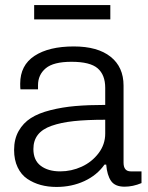

<svg xmlns="http://www.w3.org/2000/svg" viewBox="-20 -720 579 752"><path d="M113.8 -644V-700.2H412.1V-644ZM201.2 12.2Q168 12.2 139.4 4.4Q110.8 -3.4 86.9 -19.5Q63 -35.6 49.1 -64.7Q35.2 -93.8 35.2 -132.8Q35.2 -175.3 53 -206.8Q70.8 -238.3 101.1 -257.6Q131.3 -276.9 178 -288.6Q224.6 -300.3 275.4 -304.7Q326.2 -309.1 392.1 -309.1V-376Q392.1 -426.8 362.5 -452.4Q333 -478 259.8 -478Q189.5 -478 159.2 -452.6Q128.9 -427.2 128.9 -386.2V-370.1H60.1Q59.1 -376 59.1 -392.1Q59.1 -464.4 115.2 -501.2Q171.4 -538.1 269 -538.1Q362.3 -538.1 413.1 -497.8Q463.9 -457.5 463.9 -384.8V-83Q463.9 -48.8 492.2 -48.8H534.2V-2.9Q500.5 11.2 467.8 11.2Q430.7 11.2 415 -11.2Q399.4 -33.7 396 -75.2H389.2Q359.9 -33.7 310.3 -10.7Q260.7 12.2 201.2 12.2ZM215.8 -48.8Q259.8 -48.8 299.8 -67.1Q339.8 -85.4 366 -119.9Q392.1 -154.3 392.1 -196.8V-251Q319.3 -251 269 -245.6Q218.8 -240.2 182.1 -227.3Q145.5 -214.4 128.2 -191.9Q110.8 -169.4 110.8 -136.2Q110.8 -92.3 139.6 -70.6Q168.5 -48.8 215.8 -48.8Z"/></svg>

Font: Archivo Light
Style: Regular
Weight: 300
Designer: Hector Gatti
Foundry: Omnibus-Type
Version: Version 2.001